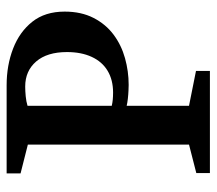

<svg xmlns="http://www.w3.org/2000/svg" viewBox="-57 -596 653 579"><g transform="rotate(-90 269.5 -306.5)"><path d="M37 0V-41L123 -63V-549L36 -571V-613H302Q362 -613 412.5 -593.5Q463 -574 493.5 -535.5Q524 -497 524 -438Q524 -388 505 -351Q486 -314 454.5 -290.5Q423 -267 383.5 -256Q344 -245 303 -245Q299 -245 286.5 -245.5Q274 -246 261 -247.5Q248 -249 240 -251V-63L345 -42V0ZM280 -292Q318 -292 345.5 -308.5Q373 -325 387.5 -356.5Q402 -388 402 -431Q402 -491 373.5 -524Q345 -557 298 -557Q285 -557 269 -555.5Q253 -554 240 -550V-296Q248 -294 258 -293Q268 -292 280 -292Z"/></g></svg>

Font: Manuale SemiBold
Style: Regular
Weight: 600
Version: Version 1.002